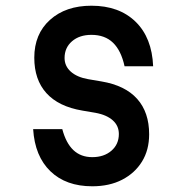

<svg xmlns="http://www.w3.org/2000/svg" viewBox="-20 -636 640 672"><path d="M198 -184Q211 -135 237 -110.5Q263 -86 303 -86Q344 -86 370 -108.5Q396 -131 396 -167Q396 -196 374.5 -215Q353 -234 315 -241L268 -249Q185 -263 142.5 -310Q100 -357 100 -434Q100 -517 155 -566.5Q210 -616 300 -616Q397 -616 454.5 -560Q512 -504 516 -404H416Q404 -459 375.5 -486.5Q347 -514 300 -514Q258 -514 232 -491.5Q206 -469 206 -433Q206 -405 227.5 -385.5Q249 -366 288 -359L335 -351Q418 -337 460 -290Q502 -243 502 -166Q502 -111 477 -70.5Q452 -30 407.5 -7Q363 16 303 16Q211 16 156.5 -36.5Q102 -89 96 -184Z"/></svg>

Font: Martian Mono Condensed
Style: Regular
Weight: 400
Width: 3
Designer: Roman Shamin
Foundry: Evil Martians
Version: Version 1.000